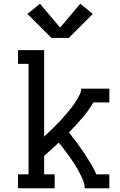

<svg xmlns="http://www.w3.org/2000/svg" viewBox="-20 -1002 640 1022"><path d="M76 0V-74H132V-662H76V-735H215V-275Q227 -286 239 -297.5Q251 -309 262.5 -320.5Q274 -332 285.5 -343.5Q297 -355 308 -367Q319 -379 329.5 -391.5Q340 -404 350.5 -416.5Q361 -429 370.5 -442.5Q380 -456 388.5 -470Q397 -484 404.5 -499Q412 -514 412 -530H562V-457H477Q451 -412 417 -373Q383 -334 347 -297Q368 -271 388 -244Q408 -217 426.5 -189Q445 -161 462.5 -132.5Q480 -104 493 -74H562V0H431Q431 -18 425 -34.5Q419 -51 411 -67Q403 -83 394.5 -98.5Q386 -114 376.5 -129Q367 -144 356.5 -158.5Q346 -173 336 -187Q326 -201 315 -215Q304 -229 293 -243Q274 -225 254.5 -207.5Q235 -190 215 -172V-74H271V0ZM254 -800 126 -928 193 -982 300 -855 407 -982 474 -928 346 -800Z"/></svg>

Font: Iosevka Curly Slab Extended
Style: Regular
Weight: 400
Width: 7
Monospace: yes
Designer: Belleve Invis
Foundry: Belleve Invis
Version: Version 11.1.0; ttfautohint (v1.8.3)